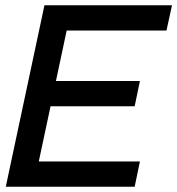

<svg xmlns="http://www.w3.org/2000/svg" viewBox="-20 -710 674 730"><path d="M2 0 149 -690H254L107 0ZM52 0 72 -96H512L492 0ZM117 -306 137 -402H512L492 -306ZM178 -594 199 -690H634L613 -594Z"/></svg>

Font: Radio Canada Big
Style: Italic
Weight: 400
Italic angle: -12°
Designer: Étienne Aubert Bonn
Foundry: Coppers and Brasses
Version: Version 1.001